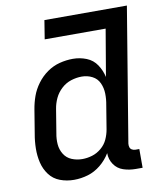

<svg xmlns="http://www.w3.org/2000/svg" viewBox="-83 -803 743 878"><g transform="rotate(-10 288.0 -363.5)"><path d="M190 8Q223 8 255 -1.5Q287 -11 314.5 -33.5Q342 -56 360 -86Q360 -57 376 -33.5Q392 -10 419 -1Q446 8 476 8H508V-79H490Q482 -79 474.5 -83Q467 -87 464.5 -95Q462 -103 463 -112L566 -735H183L169 -648H452L415 -430Q408 -461 390.5 -487.5Q373 -514 343 -526Q313 -538 280 -538Q249 -538 218 -530Q187 -522 160 -503Q133 -484 113 -457Q93 -430 82.5 -400.5Q72 -371 67 -340L49 -230Q43 -197 42.5 -163Q42 -129 49.5 -97.5Q57 -66 76 -40.5Q95 -15 125.5 -3.5Q156 8 190 8ZM244 -79Q218 -79 195 -88.5Q172 -98 159 -119Q146 -140 144 -165Q142 -190 147 -216L165 -326Q169 -351 180 -374.5Q191 -398 211 -416.5Q231 -435 256 -443Q281 -451 306 -451Q332 -451 354.5 -439.5Q377 -428 387.5 -405Q398 -382 398.5 -355.5Q399 -329 394 -303L376 -193Q372 -170 362 -148Q352 -126 332.5 -109.5Q313 -93 290 -86Q267 -79 244 -79Z"/></g></svg>

Font: Iosevka Sparkle Medium
Style: Italic
Weight: 500
Italic angle: -9°
Designer: Belleve Invis
Foundry: Belleve Invis
Version: Version 4.5.0; ttfautohint (v1.8.3)